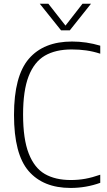

<svg xmlns="http://www.w3.org/2000/svg" viewBox="-20 -964 553 994"><path d="M52.5 -369Q52.5 -570 129.2 -659.5Q206 -749 353 -749Q427 -749 499 -727.5V-686Q462 -698 426.2 -703Q390.5 -708 351 -708Q267.5 -708 212.2 -675.8Q157 -643.5 128.2 -569.2Q99.5 -495 99.5 -371Q99.5 -244 128.8 -169.2Q158 -94.5 212.2 -63.2Q266.5 -32 346.5 -32Q385.5 -32 421.5 -38.5Q457.5 -45 499 -59.5V-17.5Q425.5 9 345.5 9Q204 9 128.2 -78.5Q52.5 -166 52.5 -369ZM407 -944.5H451L341.5 -807H296L186 -944.5H230.5L319 -831.5Z"/></svg>

Font: Encode Sans Semi Condensed ExLight
Style: Regular
Weight: 275
Width: 4
Designer: Multiple Designers
Foundry: Impallari Type
Version: Version 2.000